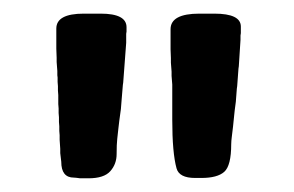

<svg xmlns="http://www.w3.org/2000/svg" viewBox="-20 -733 433 283"><path d="M103.5 -712.9H128.4Q166.5 -712.9 166.5 -692.9V-686.5L166 -683.1V-669.9L161.6 -611.3L161.1 -607.9L159.2 -585L158.2 -572.3Q155.3 -551.8 154.5 -543.7Q153.8 -535.6 152.8 -528.1Q151.9 -520.5 151.9 -505.9Q151.9 -491.2 142.6 -480.7Q133.3 -470.2 110.4 -470.2H98.1Q91.3 -471.2 88.9 -471.2Q70.3 -471.2 70.3 -494.6L68.8 -507.3V-513.7L67.9 -526.9Q67.9 -530.3 67.9 -533.7L67.4 -540Q67.4 -543.5 67.4 -546.9L66.9 -553.2Q66.9 -556.6 66.9 -560.1L66.4 -566.4Q66.4 -569.8 66.4 -573.2L65.9 -579.6V-592.8L65.4 -599.6V-606L64.9 -612.3V-618.7L64.5 -622.1V-628.4L63.5 -641.6V-647.9L63 -661.1V-690.9Q63 -712.9 103.5 -712.9ZM273.9 -712.9H295.9Q335 -712.9 335 -693.8V-684.1L334.5 -680.7V-674.3L332 -635.3L331.5 -631.8L329.6 -606L329.1 -602.5L327.6 -583Q325.7 -569.3 325 -561.3Q324.2 -553.2 323.5 -546.6Q322.8 -540 321.8 -532.5Q320.8 -524.9 320.8 -520.5Q320.8 -488.8 310.5 -479.7Q300.3 -470.7 276.9 -470.7H267.6Q244.1 -470.7 240.2 -484.9Q233.9 -507.8 233.9 -556.6V-608.4L232.9 -621.1V-627.4L231.9 -640.6Q231.9 -644 231.9 -647.5L231.4 -660.2V-689.9Q231.4 -712.9 273.9 -712.9Z"/></svg>

Font: Averia Sans Libre
Style: Bold
Weight: 700
Version: Version 1.002